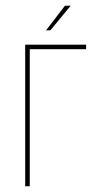

<svg xmlns="http://www.w3.org/2000/svg" viewBox="-20 -651 331 671"><path d="M68 0V-495H281V-479H84V0ZM141 -545 207 -631H227L156 -545Z"/></svg>

Font: Alumni Sans Pinstripe
Style: Regular
Weight: 400
Designer: Robert E. Leuschke
Foundry: Robert E. Leuschke
Version: Version 1.010; ttfautohint (v1.8.4.7-5d5b)